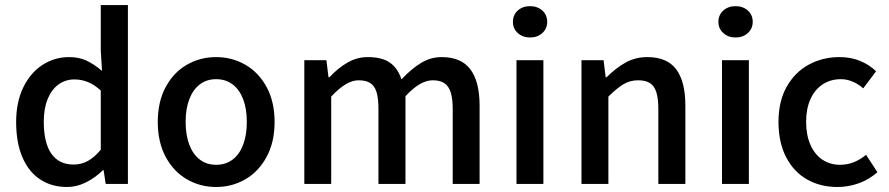

<svg xmlns="http://www.w3.org/2000/svg" viewBox="-20 -728 3519 760"><path d="M378.9 -527.8V-708H486.3V0H398.4L390.1 -54.2H387.2Q356.9 -24.4 320.3 -6.1Q283.7 12.2 245.6 12.2Q184.6 12.2 139.2 -17.6Q93.8 -47.4 68.8 -105.2Q43.9 -163.1 43.9 -245.1Q43.9 -324.2 72.3 -382.3Q100.6 -440.4 148.4 -471.2Q196.3 -502 252.9 -502Q292 -502 321.5 -488.5Q351.1 -475.1 383.8 -447.3ZM378.9 -369.6Q353.5 -393.1 327.9 -403.3Q302.2 -413.6 274.4 -413.6Q239.7 -413.6 212.2 -394Q184.6 -374.5 168.9 -336.7Q153.3 -298.8 153.3 -246.6Q153.3 -162.6 183.3 -119.6Q213.4 -76.7 271.5 -76.7Q301.8 -76.7 327.6 -90.8Q353.5 -105 378.9 -135.3Z M835.4 12.2Q772.5 12.2 719.7 -18.3Q667 -48.8 635.7 -107.2Q604.5 -165.5 604.5 -245.1Q604.5 -325.2 635.7 -383.3Q667 -441.4 719.7 -471.7Q772.5 -502 835.4 -502Q898.4 -502 951.2 -471.7Q1003.9 -441.4 1035.4 -383.3Q1066.9 -325.2 1066.9 -245.1Q1066.9 -165.5 1035.4 -107.2Q1003.9 -48.8 951.2 -18.3Q898.4 12.2 835.4 12.2ZM835.4 -414.6Q797.9 -414.6 770.8 -393.8Q743.7 -373 729.2 -335Q714.8 -296.9 714.8 -245.1Q714.8 -193.8 729.2 -155.5Q743.7 -117.2 770.8 -96.4Q797.9 -75.7 835.4 -75.7Q873.5 -75.7 900.9 -96.4Q928.2 -117.2 942.6 -155.5Q957 -193.8 957 -245.1Q957 -296.9 942.6 -335Q928.2 -373 900.9 -393.8Q873.5 -414.6 835.4 -414.6Z M1284.2 -422.4Q1318.8 -459.5 1356.2 -480.7Q1393.6 -502 1435.5 -502Q1491.2 -502 1522.5 -480.7Q1553.7 -459.5 1569.3 -414.1Q1609.4 -456.5 1647.2 -479.2Q1685.1 -502 1728 -502Q1805.7 -502 1842 -453.4Q1878.4 -404.8 1878.4 -309.6V0H1772V-295.4Q1772 -337.9 1763.9 -362.8Q1755.9 -387.7 1738.8 -398.9Q1721.7 -410.2 1692.9 -410.2Q1668 -410.2 1641.4 -394.8Q1614.7 -379.4 1585 -347.2V0H1478V-297.4Q1478 -339.8 1470.2 -364.3Q1462.4 -388.7 1445.3 -399.4Q1428.2 -410.2 1398.9 -410.2Q1351.1 -410.2 1291 -345.7V0H1184.6V-489.7H1272L1280.3 -422.4Z M2146 -641.6Q2146 -614.7 2126.7 -597.2Q2107.4 -579.6 2078.1 -579.6Q2048.8 -579.6 2029.5 -597.2Q2010.3 -614.7 2010.3 -641.6Q2010.3 -668.9 2029.5 -686.3Q2048.8 -703.6 2078.1 -703.6Q2107.4 -703.6 2126.7 -686.3Q2146 -668.9 2146 -641.6ZM2024.4 0V-489.7H2130.9V0Z M2381.3 -422.4Q2418.9 -460 2457.3 -481Q2495.6 -502 2542.5 -502Q2620.6 -502 2656.7 -453.6Q2692.9 -405.3 2692.9 -309.6V0H2585.9V-295.4Q2585.9 -337.9 2578.1 -362.8Q2570.3 -387.7 2553 -398.9Q2535.6 -410.2 2505.9 -410.2Q2474.1 -410.2 2448.5 -395Q2422.9 -379.9 2388.2 -345.7V0H2281.7V-489.7H2369.1L2377.4 -422.4Z M2959.5 -641.6Q2959.5 -614.7 2940.2 -597.2Q2920.9 -579.6 2891.6 -579.6Q2862.3 -579.6 2843 -597.2Q2823.7 -614.7 2823.7 -641.6Q2823.7 -668.9 2843 -686.3Q2862.3 -703.6 2891.6 -703.6Q2920.9 -703.6 2940.2 -686.3Q2959.5 -668.9 2959.5 -641.6ZM2837.9 0V-489.7H2944.3V0Z M3397 -378.4Q3354.5 -414.6 3308.6 -414.6Q3268.1 -414.6 3236.8 -394.3Q3205.6 -374 3188.2 -335.9Q3170.9 -297.9 3170.9 -245.6Q3170.9 -193.8 3187.7 -155.3Q3204.6 -116.7 3235.1 -96.2Q3265.6 -75.7 3305.2 -75.7Q3360.8 -75.7 3408.2 -115.2L3453.1 -46.4Q3419.9 -17.1 3378.9 -2.4Q3337.9 12.2 3294.4 12.2Q3227.5 12.2 3174.8 -17.6Q3122.1 -47.4 3091.8 -105.7Q3061.5 -164.1 3061.5 -245.6Q3061.5 -327.1 3094.2 -385Q3127 -442.9 3181.9 -472.4Q3236.8 -502 3303.2 -502Q3348.1 -502 3384.8 -486.8Q3421.4 -471.7 3447.8 -445.8Z"/></svg>

Font: Varta
Style: Bold
Weight: 700
Designer: Joana Correia, Viktoriya Grabowska, Eben Sorkin
Foundry: Sorkin Type
Version: Version 1.002; ttfautohint (v1.3) -l 8 -r 24 -G 200 -x 12 -H